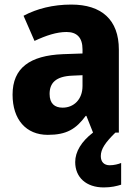

<svg xmlns="http://www.w3.org/2000/svg" viewBox="-20 -580 604 840"><path d="M421 103C421 72 441 43 485 0H500V-363C500 -494 424 -560 292 -560C212 -560 141 -542 83 -511L131 -401C182 -425 228 -440 271 -440C316 -440 341 -416 341 -364V-346L255 -343C111 -337 35 -283 35 -166C35 -57 94 10 189 10C271 10 312 -15 355 -73H358L387 0C336 39 309 84 309 129C309 196 357 240 434 240C467 240 491 234 510 228V133C498 138 479 143 460 143C436 143 421 129 421 103ZM296 -249 341 -251V-204C341 -145 303 -109 254 -109C219 -109 197 -127 197 -169C197 -217 224 -246 296 -249Z"/></svg>

Font: Noto Sans Gujarati UI SemiCondensed ExtraBold
Style: Regular
Weight: 800
Width: 4
Designer: Jelle Bosma - Monotype Design Team, Universal Thirst
Foundry: Monotype Imaging Inc.
Version: Version 2.106